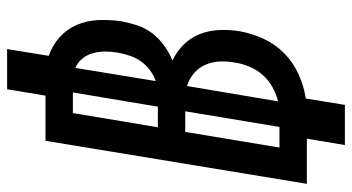

<svg xmlns="http://www.w3.org/2000/svg" viewBox="-245 -638 990 540"><g transform="rotate(-90 250.0 -368.0)"><path d="M112 107 130 0H3L124 -735H251L269 -843H382L363 -726Q392 -716 415 -695.5Q438 -675 450 -647Q462 -619 463.5 -586.5Q465 -554 460 -521Q456 -499 448.5 -476.5Q441 -454 426.5 -435Q412 -416 392 -401.5Q372 -387 350 -378Q375 -366 394.5 -346.5Q414 -327 424 -301.5Q434 -276 435.5 -247Q437 -218 432 -188Q426 -155 411 -122Q396 -89 370 -63.5Q344 -38 310.5 -23Q277 -8 243 -3L225 107ZM162 -419H220L260 -658H202ZM292 -425Q309 -431 323.5 -442Q338 -453 348 -467.5Q358 -482 363.5 -498.5Q369 -515 372 -532Q375 -550 375 -567.5Q375 -585 370.5 -601.5Q366 -618 355.5 -631Q345 -644 329 -651ZM105 -77H163L207 -342H149ZM235 -81Q256 -86 275.5 -97Q295 -108 309.5 -124.5Q324 -141 332.5 -161.5Q341 -182 344 -202Q348 -224 347 -245.5Q346 -267 337.5 -286Q329 -305 313.5 -318Q298 -331 278 -337Z"/></g></svg>

Font: Iosevka Oblique
Style: Bold
Weight: 700
Italic angle: -9°
Monospace: yes
Designer: Belleve Invis
Foundry: Belleve Invis
Version: Version 32.5.0; ttfautohint (v1.8.4)